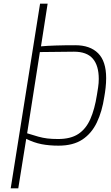

<svg xmlns="http://www.w3.org/2000/svg" viewBox="-20 -783 602 1040"><path d="M38 237 197 -763H238L202 -532Q235 -535 281.5 -536.5Q328 -538 388 -538Q468 -538 511.5 -494.5Q555 -451 555 -360Q555 -334 552 -307.5Q549 -281 545 -259Q533 -179 504.5 -119.5Q476 -60 426 -27Q376 6 297 6Q247 6 205.5 -2Q164 -10 122 -31L79 237ZM295 -30Q363 -30 404.5 -57.5Q446 -85 469.5 -138.5Q493 -192 505 -269Q508 -287 511.5 -310Q515 -333 515 -355Q515 -428 482.5 -465.5Q450 -503 381 -503L196 -501L127 -61Q162 -50 187 -43Q212 -36 236.5 -33Q261 -30 295 -30Z"/></svg>

Font: Exo Thin ExtraLight
Style: Italic
Weight: 250
Italic angle: -9°
Version: Version 2.000